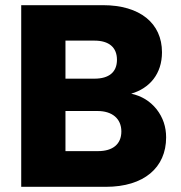

<svg xmlns="http://www.w3.org/2000/svg" viewBox="-20 -722 699 742"><path d="M62 0H389C536 0 622 -74 622 -191C622 -232 610 -268 585 -300C560 -331 528 -351 487 -360C559 -381 606 -437 606 -520C606 -632 521 -702 378 -702H62ZM233 -138V-293H357C414 -293 449 -263 449 -214C449 -165 416 -138 359 -138ZM233 -418V-565H345C401 -565 432 -539 432 -491C432 -443 401 -418 345 -418Z"/></svg>

Font: Poppins
Style: Bold
Weight: 700
Designer: Ninad Kale (Devanagari), Jonny Pinhorn (Latin)
Foundry: Indian Type Foundry
Version: 4.004